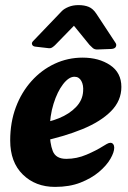

<svg xmlns="http://www.w3.org/2000/svg" viewBox="-20 -717 502 753"><path d="M196 16Q119 16 69.5 -32.5Q20 -81 20 -166Q20 -237 42 -296Q64 -355 103.5 -399Q143 -443 194.5 -467Q246 -491 304 -491Q368 -491 412 -461.5Q456 -432 456 -376Q456 -322 415.5 -281Q375 -240 303 -210.5Q231 -181 136 -161L123 -231Q171 -237 211.5 -253.5Q252 -270 278 -297Q304 -324 306 -359Q308 -383 299 -399.5Q290 -416 272 -416Q250 -416 227.5 -387Q205 -358 190 -310Q175 -262 175 -206Q175 -155 187 -124.5Q199 -94 240 -94Q281 -94 319.5 -110.5Q358 -127 383 -143Q391 -148 399 -152.5Q407 -157 413 -157Q420 -157 424 -151.5Q428 -146 428 -138Q428 -120 413 -94Q398 -68 368.5 -43Q339 -18 296 -1Q253 16 196 16ZM110 -556Q103 -549 106 -542Q109 -535 119 -534L171 -528Q179 -527 185.5 -531.5Q192 -536 196 -540L270 -616L331 -541Q336 -536 343.5 -529Q351 -522 364 -523L417 -525Q431 -526 434.5 -534Q438 -542 433 -549L358 -663Q345 -683 328 -690Q311 -697 288 -697Q266 -697 249 -690Q232 -683 223 -674Z"/></svg>

Font: Alkatra
Style: Bold
Weight: 700
Designer: Suman Bhandary
Version: Version 1.100;gftools[0.9.22]